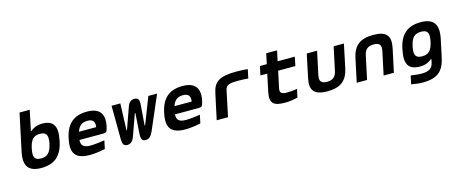

<svg xmlns="http://www.w3.org/2000/svg" viewBox="-51 -1418 5502 2330"><g transform="rotate(-15 2700.0 -252.5)"><path d="M599 -244 601 -256C640 -436 585 -509 450 -509C376 -509 334 -483 302 -457H295L348 -710H220L121 -244C84 -69 144 9 305 9C466 9 562 -69 599 -244ZM250 -248 251 -252C273 -357 312 -396 391 -396C469 -396 495 -358 473 -252L472 -248C449 -142 408 -104 329 -104C250 -104 228 -143 250 -248Z M1197 -273C1229 -422 1173 -509 1013 -509C849 -509 752 -431 715 -256L713 -244C675 -66 739 9 914 9C967 9 1033 1 1105 -14L1127 -118C1083 -110 997 -100 950 -100C866 -100 831 -127 836 -200H1132C1174 -200 1183 -209 1197 -273ZM856 -298C881 -370 920 -400 990 -400C1058 -400 1084 -363 1072 -298Z M1474 -73 1568 -336C1570 -343 1576 -343 1576 -336L1558 -73C1557 -20 1569 9 1614 9C1661 9 1685 -23 1708 -73L1892 -500H1782L1653 -168C1652 -164 1650 -162 1648 -162C1646 -162 1646 -164 1646 -168L1666 -436C1667 -477 1659 -510 1609 -510C1563 -510 1537 -485 1520 -436L1425 -169C1424 -166 1422 -163 1420 -163C1419 -163 1418 -165 1418 -169L1430 -500H1320L1323 -73C1325 -23 1335 9 1382 9C1424 9 1455 -17 1474 -73Z M2397 -273C2429 -422 2373 -509 2213 -509C2049 -509 1952 -431 1915 -256L1913 -244C1875 -66 1939 9 2114 9C2167 9 2233 1 2305 -14L2327 -118C2283 -110 2197 -100 2150 -100C2066 -100 2031 -127 2036 -200H2332C2374 -200 2383 -209 2397 -273ZM2056 -298C2081 -370 2120 -400 2190 -400C2258 -400 2284 -363 2272 -298Z M2882 -396C2912 -396 2965 -395 3008 -390L3032 -502C2987 -507 2940 -509 2892 -509C2676 -509 2605 -461 2576 -322L2507 0H2649L2717 -322C2730 -379 2758 -396 2882 -396Z M3418 -104C3348 -104 3326 -124 3339 -183L3383 -388H3599L3622 -500H3406L3434 -630H3298L3270 -500H3184L3160 -388H3246L3201 -176C3171 -34 3216 9 3366 9C3416 9 3463 2 3524 -11L3547 -115C3496 -107 3458 -104 3418 -104Z M3710 -205C3678 -56 3735 9 3899 9C4061 9 4145 -56 4177 -205L4239 -500H4110L4048 -209C4033 -136 3996 -104 3923 -104C3849 -104 3825 -136 3840 -209L3902 -500H3772Z M4329 -295 4266 0H4396L4458 -291C4473 -364 4510 -396 4584 -396C4658 -396 4681 -364 4666 -291L4604 0H4733L4796 -295C4827 -444 4771 -509 4609 -509C4445 -509 4360 -444 4329 -295Z M4908 -256 4906 -244C4867 -64 4922 9 5059 9C5134 9 5176 -17 5209 -43H5216L5208 -5C5194 64 5157 97 5056 97C5016 97 4961 90 4921 84L4899 190C4956 201 4997 205 5045 205C5229 205 5307 134 5342 -31L5389 -252C5426 -427 5365 -509 5204 -509C5041 -509 4945 -431 4908 -256ZM5035 -248 5036 -252C5058 -358 5099 -396 5179 -396C5259 -396 5283 -358 5261 -252L5260 -248C5237 -142 5197 -104 5118 -104C5038 -104 5012 -142 5035 -248Z"/></g></svg>

Font: LT Wave Mono Bold
Style: Italic
Weight: 700
Designer: Daniel Lyons
Version: Version 2.5 (Glyphs App)